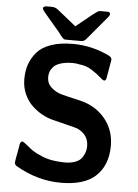

<svg xmlns="http://www.w3.org/2000/svg" viewBox="-61 -949 732 1018"><g transform="rotate(5 305.0 -440.5)"><path d="M306 -811 391 -880 417 -899Q424 -903 431 -903H470Q475 -903 479.5 -900Q484 -897 483.5 -890Q483 -883 474 -873L370 -749Q360 -736 343 -736H279Q256 -736 254 -737Q244 -741 223 -771L150 -857Q146 -862 140.5 -868.5Q135 -875 132.5 -878.5Q130 -882 128 -886Q126 -890 126.5 -893Q127 -896 131 -899Q135 -903 146 -903H173Q190 -903 204 -893ZM61 -509Q61 -552 73 -587Q85 -622 111 -652.5Q137 -683 185.5 -700Q234 -717 302 -717Q403 -717 496 -672Q512 -664 512 -652Q512 -649 511 -644L496 -558Q494 -542 488 -539Q481 -534 464 -550Q447 -566 414.5 -587.5Q382 -609 344 -612Q329 -616 310 -616Q272 -616 245.5 -607.5Q219 -599 207 -585Q195 -571 190.5 -558Q186 -545 186 -530Q186 -497 210 -475.5Q234 -454 262 -446Q290 -438 333.5 -428.5Q377 -419 396 -412Q465 -387 507 -330Q549 -273 549 -196Q549 -91 484 -32Q423 22 302 22Q177 22 62 -45Q50 -52 50 -65Q50 -67 51.5 -75Q53 -83 53 -85L64 -144V-145Q66 -167 71.5 -173.5Q77 -180 83.5 -177Q90 -174 107 -160Q127 -143 142 -133Q157 -123 190 -109Q223 -95 258 -91Q262 -90 266 -90Q280 -88 287 -88Q300 -87 313 -87Q346 -87 370 -96.5Q394 -106 404.5 -122Q415 -138 419.5 -152.5Q424 -167 424 -183Q424 -244 364 -272Q357 -275 298.5 -289.5Q240 -304 236 -305Q205 -312 176 -327.5Q147 -343 120.5 -367.5Q94 -392 77.5 -428.5Q61 -465 61 -509Z"/></g></svg>

Font: cwTeXHei
Style: Medium
Weight: 500
Version: Version 1.17